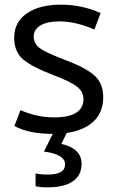

<svg xmlns="http://www.w3.org/2000/svg" viewBox="-20 -566 499 826"><path d="M424 -148Q424 -83 383 -44Q342 -5 267 6L244 53Q331 73 331 139Q331 188 293.5 214Q256 240 183 240Q151 240 133 235V180Q153 185 186 185Q260 185 260 141Q260 98 169 86L207 10Q104 10 42 -24L68 -92Q140 -61 212 -61Q339 -61 339 -140Q339 -171 311.5 -193Q284 -215 207 -244Q118 -278 79.5 -310.5Q41 -343 41 -404Q41 -471 95.5 -508.5Q150 -546 242 -546Q331 -546 413 -510L386 -439Q305 -474 236 -474Q183 -474 154 -456.5Q125 -439 125 -409Q125 -377 153 -357.5Q181 -338 263 -307Q348 -275 386 -241.5Q424 -208 424 -148Z"/></svg>

Font: Advent Sans Logo
Style: Regular
Weight: 400
Designer: Types & Symbols
Foundry: Types & Symbols
Version: Version 1.002